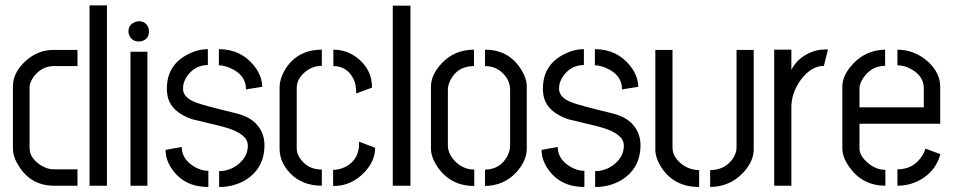

<svg xmlns="http://www.w3.org/2000/svg" viewBox="-20 -708 3644 732"><path d="M29.3 -141.6V-378.9Q29.3 -432.6 79.1 -476.6Q125 -517.6 182.6 -517.6H275.4V-456.1H183.6Q139.6 -455.1 109.4 -417Q92.8 -394.5 92.8 -374V-143.6Q92.8 -106.4 133.8 -79.1Q159.2 -62.5 183.6 -62.5H275.4V0H185.5Q99.6 0 52.7 -73.2Q29.3 -109.4 29.3 -141.6ZM321.3 0V-687.5H387.7V0Z M469.7 -587.9Q469.7 -614.3 495.1 -624Q502.9 -627 509.8 -627Q536.1 -627 545.9 -601.6Q547.9 -594.7 547.9 -587.9Q547.9 -560.5 522.5 -551.8Q515.6 -549.8 509.8 -549.8Q482.4 -549.8 472.7 -574.2Q469.7 -581.1 469.7 -587.9ZM477.5 0V-510.7H542V0Z M611.3 -136.7 672.9 -147.5Q672.9 -100.6 722.7 -71.3Q749 -56.6 774.4 -56.6V4.9Q684.6 4.9 637.7 -60.5Q611.3 -96.7 611.3 -136.7ZM616.2 -370.1Q616.2 -460 696.3 -501Q734.4 -520.5 772.5 -520.5V-460Q726.6 -460 696.3 -421.9Q677.7 -397.5 677.7 -370.1Q677.7 -335.9 726.6 -317.4Q756.8 -305.7 878.9 -276.4Q954.1 -258.8 978.5 -203.1Q988.3 -180.7 988.3 -155.3Q988.3 -65.4 914.1 -20.5Q870.1 4.9 815.4 4.9V-55.7Q863.3 -55.7 898.4 -90.8Q924.8 -117.2 924.8 -153.3Q924.8 -196.3 844.7 -220.7Q822.3 -227.5 771.5 -239.3Q730.5 -249 710.9 -253.9Q636.7 -280.3 621.1 -333Q616.2 -350.6 616.2 -370.1ZM814.5 -459V-520.5Q897.5 -520.5 948.2 -458Q979.5 -418.9 979.5 -377L918 -367.2Q918 -422.9 856.4 -449.2Q833 -459 814.5 -459Z M1045.9 -141.6Q1045.9 -90.8 1085 -48.8Q1130.9 0 1207 0V-61.5Q1152.3 -61.5 1123 -105.5Q1111.3 -124 1111.3 -141.6V-373Q1111.3 -408.2 1145.5 -435.5Q1172.9 -457 1207 -457V-518.6Q1115.2 -518.6 1068.4 -445.3Q1046.9 -410.2 1045.9 -376ZM1251 -456.1Q1298.8 -456.1 1323.2 -415Q1335 -396.5 1336.9 -372.1Q1337.9 -367.2 1337.9 -351.6L1398.4 -374Q1398.4 -444.3 1340.8 -488.3Q1300.8 -518.6 1251 -518.6ZM1250 1Q1318.4 2 1369.1 -50.8Q1410.2 -93.8 1410.2 -144.5L1348.6 -168V-148.4Q1342.8 -93.8 1293.9 -70.3Q1272.5 -60.5 1250 -60.5Z M1477.5 0V-686.5H1544.9V0Z M1623 -141.6V-377.9Q1623 -422.9 1664.1 -466.8Q1712.9 -518.6 1787.1 -518.6V-456.1Q1725.6 -456.1 1698.2 -404.3Q1687.5 -383.8 1687.5 -365.2V-154.3Q1687.5 -117.2 1722.7 -85.9Q1752 -61.5 1788.1 -61.5V1Q1697.3 1 1647.5 -72.3Q1623 -109.4 1623 -141.6ZM1829.1 1V-61.5Q1885.7 -61.5 1914.1 -112.3Q1924.8 -133.8 1924.8 -152.3V-365.2Q1924.8 -406.2 1889.6 -435.5Q1863.3 -456.1 1829.1 -456.1V-518.6Q1918 -518.6 1964.8 -446.3Q1988.3 -410.2 1988.3 -377.9V-141.6Q1988.3 -95.7 1949.2 -51.8Q1901.4 0 1829.1 1Z M2044.9 -136.7 2106.4 -147.5Q2106.4 -100.6 2156.2 -71.3Q2182.6 -56.6 2208 -56.6V4.9Q2118.2 4.9 2071.3 -60.5Q2044.9 -96.7 2044.9 -136.7ZM2049.8 -370.1Q2049.8 -460 2129.9 -501Q2168 -520.5 2206.1 -520.5V-460Q2160.2 -460 2129.9 -421.9Q2111.3 -397.5 2111.3 -370.1Q2111.3 -335.9 2160.2 -317.4Q2190.4 -305.7 2312.5 -276.4Q2387.7 -258.8 2412.1 -203.1Q2421.9 -180.7 2421.9 -155.3Q2421.9 -65.4 2347.7 -20.5Q2303.7 4.9 2249 4.9V-55.7Q2296.9 -55.7 2332 -90.8Q2358.4 -117.2 2358.4 -153.3Q2358.4 -196.3 2278.3 -220.7Q2255.9 -227.5 2205.1 -239.3Q2164.1 -249 2144.5 -253.9Q2070.3 -280.3 2054.7 -333Q2049.8 -350.6 2049.8 -370.1ZM2248 -459V-520.5Q2331.1 -520.5 2381.8 -458Q2413.1 -418.9 2413.1 -377L2351.6 -367.2Q2351.6 -422.9 2290 -449.2Q2266.6 -459 2248 -459Z M2478.5 -137.7V-517.6H2543.9V-145.5Q2543.9 -108.4 2582 -80.1Q2611.3 -59.6 2645.5 -59.6V4.9Q2551.8 4.9 2502.9 -67.4Q2478.5 -104.5 2478.5 -137.7ZM2687.5 4.9V-59.6Q2745.1 -59.6 2775.4 -105.5Q2788.1 -126 2788.1 -145.5V-517.6H2853.5V-137.7Q2853.5 -93.8 2813.5 -49.8Q2762.7 3.9 2687.5 4.9Z M2931.6 0V-518.6H2997.1V-441.4Q3017.6 -483.4 3065.4 -505.9Q3094.7 -519.5 3126 -519.5H3136.7L3121.1 -457Q3069.3 -456.1 3029.3 -398.4Q2997.1 -350.6 2997.1 -299.8V0Z M3191.4 -141.6V-378.9Q3192.4 -423.8 3234.4 -466.8Q3283.2 -517.6 3354.5 -518.6V-457Q3302.7 -457 3271.5 -411.1Q3256.8 -389.6 3256.8 -371.1V-298.8H3502V-371.1Q3502 -418 3454.1 -444.3Q3428.7 -459 3401.4 -459V-518.6Q3467.8 -518.6 3520.5 -470.7Q3563.5 -429.7 3564.5 -379.9V-236.3H3256.8V-141.6Q3256.8 -113.3 3291 -85Q3321.3 -60.5 3355.5 -60.5V0Q3268.6 0 3217.8 -71.3Q3191.4 -109.4 3191.4 -141.6ZM3401.4 0V-62.5Q3462.9 -62.5 3495.1 -113.3Q3504.9 -127.9 3507.8 -141.6L3565.4 -120.1Q3545.9 -50.8 3481.4 -18.6Q3444.3 0 3401.4 0Z"/></svg>

Font: Post No Bills Colombo
Style: Medium
Weight: 600
Designer: Kosala Senevirathne, Siva Puranthara, Lasantha Premarathna, Tharique Azeez
Foundry: Mooniak
Version: Version 1.220 ; ttfautohint (v1.5)